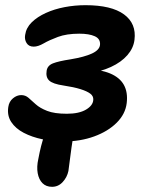

<svg xmlns="http://www.w3.org/2000/svg" viewBox="-20 -537 567 741"><path d="M181 184Q158 184 144 170Q130 156 125.5 131.5Q121 107 128 76Q138 22 150.5 -12Q163 -46 178.5 -62.5Q194 -79 213 -79Q241 -79 256 -64.5Q271 -50 264 -16Q260 4 256 32Q252 60 249 85Q246 110 244 123Q239 147 222 165.5Q205 184 181 184ZM226 9Q184 9 143.5 0.5Q103 -8 71.5 -24.5Q40 -41 23.5 -66Q7 -91 12 -124Q15 -145 30 -157.5Q45 -170 62 -170Q78 -170 90 -159.5Q102 -149 118 -134.5Q134 -120 162 -109Q190 -98 238 -98Q285 -98 312 -114Q339 -130 340 -152Q341 -166 328.5 -175.5Q316 -185 290.5 -193Q265 -201 225 -207Q184 -213 170 -226Q156 -239 160 -264Q163 -284 184.5 -292.5Q206 -301 252 -308Q306 -317 335 -330.5Q364 -344 366 -364Q368 -387 346 -397Q324 -407 286 -407Q237 -407 203.5 -394.5Q170 -382 148.5 -369.5Q127 -357 110 -357Q91 -357 82.5 -371Q74 -385 77 -402Q81 -430 102.5 -451Q124 -472 157 -487Q190 -502 229.5 -509.5Q269 -517 310 -517Q410 -517 458.5 -481.5Q507 -446 499 -383Q495 -351 471.5 -324Q448 -297 408 -278.5Q368 -260 312 -252L311 -270Q368 -269 405 -253.5Q442 -238 458 -209.5Q474 -181 469 -139Q464 -97 430.5 -63.5Q397 -30 343.5 -10.5Q290 9 226 9Z"/></svg>

Font: Shantell Sans SemiBold
Style: Italic
Weight: 600
Italic angle: -11°
Designer: Stephen Nixon, Anya Danilova, Shantell Martin
Foundry: Arrow Type
Version: Version 1.011;[c5ecc13dd]